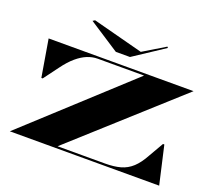

<svg xmlns="http://www.w3.org/2000/svg" viewBox="-150 -1146 1520 1352"><g transform="rotate(20 610.5 -470.0)"><path d="M46 0 800 -692H452Q414 -692 375.5 -676.5Q337 -661 297.5 -627.5Q258 -594 217 -538L136 -429H126L79 -708H1165L398 -16H753Q820 -16 868.5 -29.5Q917 -43 955 -78Q993 -113 1027 -176L1090 -285H1100L1165 0ZM885 -940 891 -932 662 -781H556L327 -930L343 -940L721 -841Z"/></g></svg>

Font: Kalnia Expanded Medium
Style: Regular
Weight: 500
Width: 7
Designer: Frida Medrano
Foundry: Frida Medrano
Version: Version 1.105